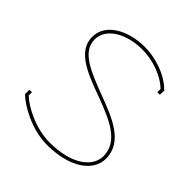

<svg xmlns="http://www.w3.org/2000/svg" viewBox="-188 -822 966 966"><g transform="rotate(45 294.5 -339.5)"><path d="M54 -102V-125H36V-95L38 -92C77 -53 184 9 295 9C458 9 554 -63 554 -152C554 -273 426 -320 312 -363C191 -409 89 -448 89 -536C89 -617 183 -670 295 -670C363 -670 447 -645 500 -594V-571H518L519 -602L516 -604C458 -662 366 -688 295 -688C179 -688 71 -633 71 -536C71 -430 198 -387 306 -347C427 -302 536 -257 536 -152C536 -77 454 -9 295 -9C193 -9 93 -64 54 -102Z"/></g></svg>

Font: Rawengulk
Style: Light
Weight: 300
Version: Version 0.9